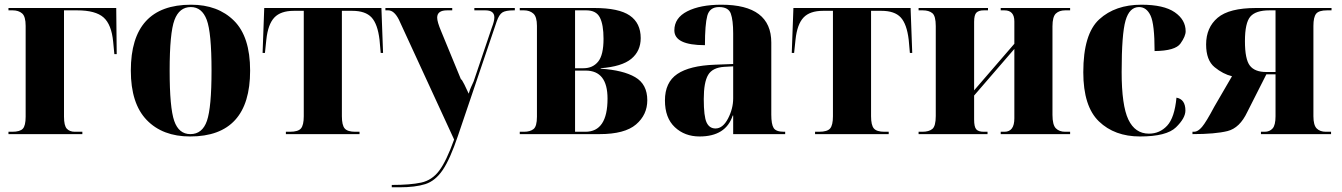

<svg xmlns="http://www.w3.org/2000/svg" viewBox="-20 -570 5703 816"><path d="M16 0H330V-10H298Q276 -10 264 -23Q252 -36 252 -74V-526H308Q386 -526 420 -496Q454 -466 461 -392L466 -340H476L474 -536H16V-526H34Q59 -526 74 -513Q89 -500 89 -460V-74Q89 -36 77 -23Q65 -10 32 -10H16Z M788 10Q1043 10 1043 -270Q1043 -414 974.5 -482Q906 -550 792 -550Q536 -550 536 -270Q536 -130 603.5 -60Q671 10 788 10ZM789 0Q740 0 720.5 -56Q701 -112 701 -270Q701 -430 721.5 -485Q742 -540 791 -540Q838 -540 858.5 -486Q879 -432 879 -270Q879 -113 859.5 -56.5Q840 0 789 0Z M1195 0H1508V-10H1490Q1457 -10 1445 -24Q1433 -38 1433 -76V-524H1477Q1533 -524 1559 -496Q1585 -468 1593 -401L1598 -345H1608L1601 -536H1103L1096 -345H1106L1112 -402Q1119 -467 1146 -495.5Q1173 -524 1229 -524H1271V-76Q1271 -38 1259 -24Q1247 -10 1212 -10H1195Z M1645 226H1678Q1745 226 1787.5 212.5Q1830 199 1861.5 152.5Q1893 106 1926 8L2091 -479Q2101 -508 2115 -517Q2129 -526 2163 -526H2168V-536H1996V-526H2043Q2081 -526 2081 -496Q2081 -480 2070 -452L1993 -224Q1987 -210 1982.5 -201Q1978 -192 1972 -172Q1965 -188 1953.5 -211Q1942 -234 1939 -233L1855 -437Q1838 -477 1838 -495Q1838 -526 1880 -526H1902V-536H1618V-526H1630Q1655 -526 1675 -487L1910 23Q1877 115 1846.5 155.5Q1816 196 1770 206Q1724 216 1645 216Z M2189 0H2528Q2635 0 2683 -41Q2731 -82 2731 -144Q2731 -212 2679.5 -242Q2628 -272 2533 -278V-280Q2623 -287 2663 -320Q2703 -353 2703 -408Q2703 -472 2656.5 -504Q2610 -536 2506 -536H2189V-526H2207Q2231 -526 2246.5 -512.5Q2262 -499 2262 -460V-74Q2262 -33 2247.5 -21.5Q2233 -10 2207 -10H2189ZM2424 -280V-526H2472Q2514 -526 2529.5 -495.5Q2545 -465 2545 -405Q2545 -336 2522 -308Q2499 -280 2460 -280ZM2424 -10V-270H2469Q2562 -270 2562 -151Q2562 -10 2468 -10Z M2953 10Q3065 10 3094 -79H3096V0H3317V-10H3312Q3278 -10 3268 -26Q3258 -42 3258 -83V-389Q3258 -550 3046 -550Q2956 -550 2901 -522Q2846 -494 2846 -441Q2846 -378 2976 -378Q2976 -466 2986 -503Q2996 -540 3036 -540Q3076 -540 3086 -512Q3096 -484 3096 -428V-298L3018 -295Q2911 -291 2858.5 -255.5Q2806 -220 2806 -143Q2806 -69 2848 -29.5Q2890 10 2953 10ZM3021 -24Q2995 -24 2983 -49.5Q2971 -75 2971 -149Q2971 -220 2989.5 -251.5Q3008 -283 3059 -286L3096 -288V-152Q3096 -108 3074 -66Q3052 -24 3021 -24Z M3444 0H3757V-10H3739Q3706 -10 3694 -24Q3682 -38 3682 -76V-524H3726Q3782 -524 3808 -496Q3834 -468 3842 -401L3847 -345H3857L3850 -536H3352L3345 -345H3355L3361 -402Q3368 -467 3395 -495.5Q3422 -524 3478 -524H3520V-76Q3520 -38 3508 -24Q3496 -10 3461 -10H3444Z M3884 0H4177V-10H4161Q4138 -10 4129 -20.5Q4120 -31 4120 -62V-164L4291 -362V-67Q4291 -10 4249 -10H4233V0H4528V-10H4507Q4482 -10 4467.5 -24.5Q4453 -39 4453 -82V-458Q4453 -499 4467.5 -512.5Q4482 -526 4507 -526H4528V-536H4233V-526H4249Q4291 -526 4291 -479V-384L4120 -186V-477Q4120 -507 4130 -516.5Q4140 -526 4161 -526H4179V-536H3884V-526H3902Q3928 -526 3942.5 -514Q3957 -502 3957 -459V-77Q3957 -34 3942.5 -22Q3928 -10 3900 -10H3884Z M4825 10Q4938 10 4978 -29Q5018 -68 5018 -100Q5018 -148 4980 -155Q4972 -70 4940.5 -36Q4909 -2 4863 -2Q4804 -2 4775.5 -62Q4747 -122 4747 -264Q4747 -425 4763.5 -482.5Q4780 -540 4821 -540Q4853 -540 4870 -503.5Q4887 -467 4887 -353Q4975 -354 4997 -385Q5019 -416 5019 -437Q5019 -486 4972.5 -518Q4926 -550 4831 -550Q4720 -550 4652 -488Q4584 -426 4584 -263Q4584 -118 4650.5 -54Q4717 10 4825 10Z M5048 0Q5145 0 5197 -13Q5249 -26 5281 -94L5362 -254H5401V-76Q5401 -38 5388.5 -24Q5376 -10 5355 -10H5339V0H5637V-10H5615Q5590 -10 5576 -24Q5562 -38 5562 -76V-460Q5562 -497 5573.5 -511.5Q5585 -526 5620 -526H5639V-536H5318Q5204 -536 5155 -494.5Q5106 -453 5106 -381Q5106 -314 5142 -284.5Q5178 -255 5216 -246L5141 -117Q5106 -51 5088.5 -30.5Q5071 -10 5055 -10H5048ZM5361 -264Q5313 -264 5292 -291Q5271 -318 5271 -395Q5271 -473 5294 -499.5Q5317 -526 5375 -526H5401V-264Z"/></svg>

Font: Noto Serif Display SemiCondensed Extra
Style: Regular
Weight: 800
Width: 4
Designer: Monotype Design Team
Foundry: Monotype Imaging Inc.
Version: Version 1.900